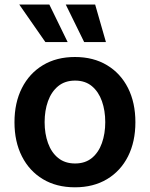

<svg xmlns="http://www.w3.org/2000/svg" viewBox="-20 -799 648 830"><path d="M304 10.7Q224.1 10.7 165.5 -24.5Q106.9 -59.7 74.8 -123Q42.6 -186.4 42.6 -270.6Q42.6 -355.1 74.8 -418.5Q106.9 -481.9 165.5 -517.2Q224.1 -552.6 304 -552.6Q383.9 -552.6 442.6 -517.2Q501.4 -481.9 533.4 -418.5Q565.3 -355.1 565.3 -270.6Q565.3 -186.4 533.4 -123Q501.4 -59.7 442.6 -24.5Q383.9 10.7 304 10.7ZM304.7 -92.3Q348.4 -92.3 377.3 -116.1Q406.2 -139.9 420.6 -180.6Q435 -221.2 435 -271Q435 -321 420.6 -361.7Q406.2 -402.3 377.3 -426.5Q348.4 -450.6 304.7 -450.6Q260.7 -450.6 231.4 -426.5Q202.1 -402.3 187.5 -361.7Q172.9 -321 172.9 -271Q172.9 -221.2 187.5 -180.6Q202.1 -139.9 231.4 -116.1Q260.7 -92.3 304.7 -92.3ZM272.4 -617.2H176.1L63.2 -779.5H193.2ZM437.9 -617.2H343.8L264.2 -779.5H391.3Z"/></svg>

Font: Linik Sans SemiBold
Style: Regular
Weight: 600
Designer: Rasmus Andersson (font), Cristiano Sobral (main changes)
Foundry: rsms
Version: Version 3.018;June 1, 2022;FontCreator 14.0.0.2814 64-bit; t